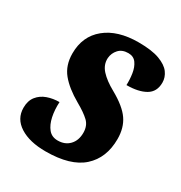

<svg xmlns="http://www.w3.org/2000/svg" viewBox="-137 -647 715 757"><g transform="rotate(30 221.0 -268.0)"><path d="M175 10Q102 10 58 -18Q14 -46 14 -96Q14 -128 30 -148Q46 -168 71.5 -177Q97 -186 126 -186Q124 -150 130.5 -119.5Q137 -89 152.5 -70Q168 -51 195 -51Q228 -51 248 -72Q268 -93 268 -128Q268 -160 248 -179Q228 -198 189 -220Q133 -252 103.5 -288Q74 -324 74 -378Q74 -456 129 -501Q184 -546 279 -546Q339 -546 374 -533Q409 -520 424 -499.5Q439 -479 439 -455Q439 -413 407 -394.5Q375 -376 321 -376Q322 -402 318 -428Q314 -454 301.5 -471.5Q289 -489 265 -489Q237 -489 221.5 -472Q206 -455 204 -432Q202 -401 224.5 -376.5Q247 -352 287 -330Q348 -296 372.5 -260.5Q397 -225 397 -174Q397 -88 342.5 -39Q288 10 175 10Z"/></g></svg>

Font: Noto Serif ExtraCondensed ExtraBold
Style: Italic
Weight: 800
Width: 2
Italic angle: -12°
Designer: Monotype Design Team
Foundry: Monotype Imaging Inc.
Version: Version 2.013